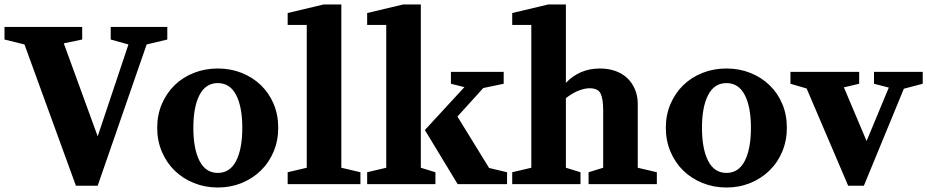

<svg xmlns="http://www.w3.org/2000/svg" viewBox="-27 -820 4129 855"><path d="M-7 -644V-700H339V-644L257 -627L408 -213L545 -622L466 -644V-700H718V-644L626 -622L408 7H311L82 -622Z M943 15Q886 15 836.5 -5Q787 -25 751 -60Q715 -95 694 -144Q673 -193 673 -251Q673 -309 694 -357.5Q715 -406 751 -441Q787 -476 836.5 -495.5Q886 -515 943 -515Q1000 -515 1049 -495.5Q1098 -476 1134.5 -441Q1171 -406 1191.5 -357.5Q1212 -309 1212 -251Q1212 -194 1191.5 -145Q1171 -96 1134.5 -60.5Q1098 -25 1049 -5Q1000 15 943 15ZM834 -251Q834 -157 861.5 -103.5Q889 -50 943 -50Q997 -50 1024.5 -103.5Q1052 -157 1052 -251Q1052 -344 1024.5 -397Q997 -450 943 -450Q889 -450 861.5 -397Q834 -344 834 -251Z M1254 0V-53L1339 -73V-709H1254V-762L1414 -800H1493V-73L1578 -53V0Z M1608 0V-53L1693 -73V-709H1608V-762L1768 -800H1847V-73L1912 -53V0ZM1865 -241 2041 -432 1981 -447V-500H2216V-447L2125 -428L2010 -301L2151 -72L2231 -53V0H2011Z M2254 0V-53L2339 -73V-709H2254V-762L2414 -800H2493V-451Q2554 -515 2644 -515Q2683 -515 2714.5 -503.5Q2746 -492 2767.5 -471Q2789 -450 2801 -421Q2813 -392 2813 -358V-73L2898 -53V0H2594V-53L2659 -73V-330Q2659 -380 2647.5 -403.5Q2636 -427 2598 -427Q2578 -427 2551 -417Q2524 -407 2493 -383V-73L2558 -53V0Z M3208 15Q3151 15 3101.5 -5Q3052 -25 3016 -60Q2980 -95 2959 -144Q2938 -193 2938 -251Q2938 -309 2959 -357.5Q2980 -406 3016 -441Q3052 -476 3101.5 -495.5Q3151 -515 3208 -515Q3265 -515 3314 -495.5Q3363 -476 3399.5 -441Q3436 -406 3456.5 -357.5Q3477 -309 3477 -251Q3477 -194 3456.5 -145Q3436 -96 3399.5 -60.5Q3363 -25 3314 -5Q3265 15 3208 15ZM3099 -251Q3099 -157 3126.5 -103.5Q3154 -50 3208 -50Q3262 -50 3289.5 -103.5Q3317 -157 3317 -251Q3317 -344 3289.5 -397Q3262 -450 3208 -450Q3154 -450 3126.5 -397Q3099 -344 3099 -251Z M3493 -447V-500H3799V-447L3731 -431L3832 -192L3931 -430L3865 -447V-500H4082V-447L3998 -425L3820 7H3750L3565 -426Z"/></svg>

Font: Volkhov
Style: Bold
Weight: 700
Designer: Cyreal (www.cyreal.org)
Foundry: Cyreal (www.cyreal.org)
Version: Version 1.010